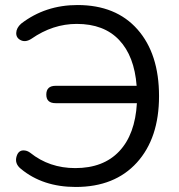

<svg xmlns="http://www.w3.org/2000/svg" viewBox="-20 -734 713 763"><path d="M281 9Q150 9 63 -63Q37 -84 46 -113Q54 -139 78 -136Q89 -135 100 -127Q176 -66 279 -66Q391 -66 454 -133Q517 -200 524 -324H201Q164 -324 164 -358Q164 -393 201 -393H523Q514 -511 453.5 -575Q393 -639 285 -639Q190 -639 105 -580Q82 -565 63 -574Q44 -583 44.5 -603Q45 -623 64 -640Q160 -714 288 -714Q441 -714 526.5 -617Q612 -520 612 -352Q612 -185 524 -88Q436 9 281 9Z"/></svg>

Font: Nunito
Style: Regular
Weight: 400
Designer: Vernon Adams
Foundry: Vernon Adams
Version: Version 3.602